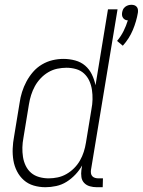

<svg xmlns="http://www.w3.org/2000/svg" viewBox="-20 -774 596 802"><path d="M493 -583 469 -603Q485 -622 496 -644Q507 -666 514 -689Q508 -689 503 -691.5Q498 -694 494.5 -698.5Q491 -703 490 -709Q489 -715 490 -721Q491 -728 494 -734.5Q497 -741 503 -745.5Q509 -750 515.5 -752Q522 -754 529 -754Q536 -754 541.5 -752Q547 -750 551 -745.5Q555 -741 556 -734.5Q557 -728 556 -721Q550 -685 535 -649Q520 -613 493 -583ZM170 8Q144 8 120.5 1Q97 -6 79.5 -21.5Q62 -37 51 -58.5Q40 -80 36 -104Q32 -128 33 -153.5Q34 -179 39 -205L62 -345Q65 -367 72 -389.5Q79 -412 90.5 -433.5Q102 -455 118 -473.5Q134 -492 155 -504.5Q176 -517 199 -522.5Q222 -528 245 -528Q270 -528 294 -521.5Q318 -515 335.5 -500Q353 -485 363.5 -463.5Q374 -442 379 -418L431 -735H471L360 -64Q359 -57 360 -50Q361 -43 365.5 -38Q370 -33 377 -31Q384 -29 391 -29H410L409 8H384Q369 8 355 4Q341 0 331.5 -10Q322 -20 320 -34.5Q318 -49 320 -64L323 -83Q312 -63 295 -45Q278 -27 258 -14.5Q238 -2 215 3Q192 8 170 8ZM183 -29Q202 -29 221 -33Q240 -37 257.5 -47Q275 -57 289.5 -71.5Q304 -86 314 -103.5Q324 -121 330 -140Q336 -159 339 -178L362 -318Q366 -338 366.5 -358.5Q367 -379 364 -399Q361 -419 353 -436.5Q345 -454 331 -467Q317 -480 297.5 -485.5Q278 -491 258 -491Q239 -491 219.5 -487Q200 -483 182 -472.5Q164 -462 149.5 -446.5Q135 -431 125.5 -413.5Q116 -396 110 -377Q104 -358 101 -339L78 -199Q74 -178 73.5 -158Q73 -138 76 -118.5Q79 -99 87.5 -81.5Q96 -64 110 -52Q124 -40 143.5 -34.5Q163 -29 183 -29Z"/></svg>

Font: Iosevka Term Curly Extralight
Style: Italic
Weight: 200
Italic angle: -9°
Designer: Belleve Invis
Foundry: Belleve Invis
Version: Version 32.3.0